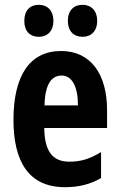

<svg xmlns="http://www.w3.org/2000/svg" viewBox="-20 -768 497 798"><path d="M81 -681C81 -638 105 -615 141 -615C178 -615 202 -640 202 -681C202 -723 178 -748 141 -748C105 -748 81 -725 81 -681ZM262 -681C262 -639 286 -615 323 -615C360 -615 384 -640 384 -681C384 -723 360 -748 323 -748C287 -748 262 -725 262 -681ZM234 -556C104 -556 36 -454 36 -270C36 -97 99 10 250 10C307 10 356 -2 400 -28V-136C353 -107 315 -96 268 -96C198 -96 165 -140 164 -236H425V-310C425 -460 357 -556 234 -556ZM236 -454C280 -454 304 -407 304 -330H165C167 -418 194 -454 236 -454Z"/></svg>

Font: Noto Sans Myanmar UI ExtraCondensed
Style: Bold
Weight: 700
Width: 2
Designer: Monotype Design Team
Foundry: Monotype Imaging Inc.
Version: Version 2.103